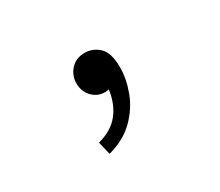

<svg xmlns="http://www.w3.org/2000/svg" viewBox="-70 -288 720 628"><g transform="rotate(-30 290.0 25.5)"><path d="M194 189 182 140Q235 126 262.5 91.5Q290 57 297 5Q293 6 289.5 6.5Q286 7 282 7Q254 7 234.5 -13.5Q215 -34 215 -64Q215 -94 235 -116Q255 -138 288 -138Q318 -138 341.5 -116.5Q365 -95 365 -39Q365 4 347.5 51Q330 98 292 135.5Q254 173 194 189Z"/></g></svg>

Font: Sometype Mono
Style: Regular
Weight: 400
Monospace: yes
Designer: Ryoichi Tsunekawa
Foundry: Dharma Type
Version: Version 1.000; ttfautohint (v1.8.3)